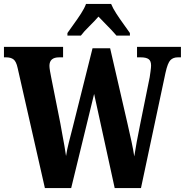

<svg xmlns="http://www.w3.org/2000/svg" viewBox="-23 -951 935 971"><path d="M66 -608Q59 -640 45.5 -650.5Q32 -661 8 -661H-3V-714H296V-661H276Q227 -661 227 -618Q227 -609 230 -591Q233 -573 236 -559L282 -328Q286 -303 292 -272.5Q298 -242 303 -212.5Q308 -183 311 -162Q316 -195 325 -230Q334 -265 345 -308L445 -707H534L622 -325Q633 -277 642 -235.5Q651 -194 656 -160Q661 -193 668.5 -233.5Q676 -274 685 -318L734 -560Q736 -573 738.5 -591.5Q741 -610 741 -620Q741 -643 728.5 -652Q716 -661 689 -661H670V-714H892V-661H876Q853 -661 839 -647Q825 -633 814 -583L690 0H557L453 -476L337 0H204ZM318 -784Q331 -803 350 -829Q369 -855 386.5 -882Q404 -909 412 -931H539Q548 -909 565.5 -882Q583 -855 602 -829Q621 -803 634 -784V-771H566Q557 -782 540.5 -799.5Q524 -817 506 -835Q488 -853 475 -867Q456 -845 428.5 -818Q401 -791 386 -771H318Z"/></svg>

Font: Noto Serif ExtraCondensed ExtraBold
Style: Regular
Weight: 800
Width: 2
Designer: Monotype Design Team
Foundry: Monotype Imaging Inc.
Version: Version 2.013; ttfautohint (v1.8.4.7-5d5b)